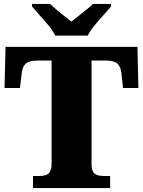

<svg xmlns="http://www.w3.org/2000/svg" viewBox="-20 -951 722 971"><path d="M147 0V-61H179Q198 -61 212 -65.5Q226 -70 233.5 -84Q241 -98 241 -125V-645H173Q128 -645 111 -630Q94 -615 90 -582L81 -506H3L8 -714H675L680 -506H602L594 -582Q590 -615 573 -630Q556 -645 511 -645H443V-121Q443 -95 451 -82Q459 -69 473 -65Q487 -61 505 -61H537V0ZM259 -771Q249 -794 227 -820.5Q205 -847 181.5 -873Q158 -899 142 -918V-931H233Q244 -921 263.5 -904Q283 -887 304.5 -870.5Q326 -854 341 -842Q356 -854 377.5 -870.5Q399 -887 419.5 -904Q440 -921 450 -931H541V-918Q526 -899 502 -873Q478 -847 456.5 -820.5Q435 -794 424 -771Z"/></svg>

Font: Noto Serif Kannada Black
Style: Regular
Weight: 900
Version: Version 2.003